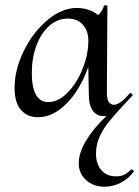

<svg xmlns="http://www.w3.org/2000/svg" viewBox="-20 -429 525 724"><path d="M476 210Q480 210 483 213.5Q486 217 484 219Q462 247 433.5 261Q405 275 374 275Q332 275 304.5 250Q277 225 277 186Q277 146 306 99Q335 52 382 8Q379 9 372 9Q345 9 330 -11.5Q315 -32 315 -72L313 -177Q282 -90 231 -38.5Q180 13 123 13Q83 13 59 -14.5Q35 -42 35 -98Q35 -166 69.5 -236.5Q104 -307 158.5 -353Q213 -399 270 -399Q293 -399 314 -392Q335 -385 350 -372Q366 -387 372 -407Q372 -409 377 -409Q387 -409 385 -406L383 -89Q382 -59 389 -46.5Q396 -34 410 -34Q433 -34 469 -77Q470 -78 472 -78Q475 -78 478 -74.5Q481 -71 480 -69L461 -49Q416 -1 393 27Q370 55 356 85.5Q342 116 342 151Q342 189 362 212.5Q382 236 418 236Q437 236 450 229Q463 222 475 210ZM235 -359Q198 -359 167 -332.5Q136 -306 118 -259Q100 -212 100 -154Q100 -98 116 -71Q132 -44 162 -44Q199 -44 234 -79Q269 -114 290.5 -167Q312 -220 313 -269Q315 -309 294 -334Q273 -359 235 -359Z"/></svg>

Font: Cormorant Upright Medium
Style: Regular
Weight: 500
Designer: Christian Thalmann (Catharsis Fonts)
Foundry: Catharsis Fonts
Version: Version 3.302